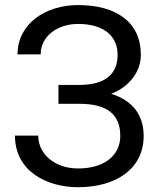

<svg xmlns="http://www.w3.org/2000/svg" viewBox="-20 -741 640 770"><path d="M214.4 -400.4V-324.7H298.3C405.8 -324.7 462.4 -285.2 462.4 -195.8C462.4 -120.1 401.4 -65.4 293 -65.4C199.2 -65.4 133.3 -123.5 133.3 -197.3H40C40 -52.2 170.4 9.8 293 9.8C446.8 9.8 556.2 -64.9 556.2 -196.3C556.2 -255.4 533.7 -301.8 491.2 -333C473.1 -346.2 451.7 -356.9 426.3 -364.7C446.8 -373 464.8 -383.3 480.5 -395.5C521.5 -428.2 544.9 -472.2 544.9 -521C544.9 -651.9 446.8 -720.7 293 -720.7C162.1 -720.7 50.3 -645.5 50.3 -522.9H143.1C143.1 -595.7 210.4 -645 293 -645C403.8 -645 451.7 -590.3 451.7 -521C451.7 -449.2 408.2 -400.4 298.3 -400.4Z"/></svg>

Font: Bert Sans
Style: Regular
Weight: 400
Designer: Christian Robertson (Google), Cristiano Sobral
Foundry: Google, Cristiano Sobral
Version: Version 3.101